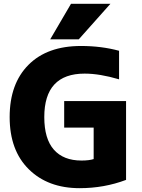

<svg xmlns="http://www.w3.org/2000/svg" viewBox="-20 -986 755 1018"><path d="M356.4 -965.8H565.4L397.5 -777.3H246.1ZM409.2 -742.2Q517.6 -742.2 611.3 -716.8V-565.4Q508.8 -595.7 428.7 -595.7Q214.8 -595.7 214.8 -365.2Q214.8 -250 265.6 -192.4Q316.4 -134.8 412.1 -134.8Q452.1 -134.8 476.6 -142.6V-309.6H320.3V-450.2H648.4V-32.2Q532.2 11.7 402.3 11.7Q234.4 11.7 132.8 -88.4Q31.2 -188.5 31.2 -365.2Q31.2 -542 130.9 -642.1Q230.5 -742.2 409.2 -742.2Z"/></svg>

Font: Gen Shin Gothic Heavy
Style: Bold
Weight: 900
Designer: [Source Han Sans]
Ryoko NISHIZUKA  (kana & ideographs); Paul D. Hunt (Latin, Greek & Cyrillic); Wenlong ZHANG  (bopomofo
Version: Version 1.002.20150607